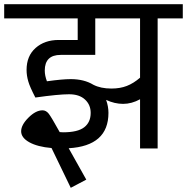

<svg xmlns="http://www.w3.org/2000/svg" viewBox="-40 -709 893 917"><path d="M833 -689V-621.1H712.9V0H628.9V-234.9Q588.9 -212.9 547.9 -212.9Q507.3 -212.9 466.8 -231.9Q478 -200.7 478 -169.9Q478 -12.2 288.1 -1L372.1 148.9L297.9 188L206.1 -2Q139.2 -7.8 100.1 -29.5Q61 -51.3 61 -82Q61 -112.3 95.9 -147.2Q130.9 -182.1 163.1 -182.1Q180.2 -182.1 192.9 -165.8Q205.6 -149.4 245.1 -78.1Q250 -77.1 261.2 -77.1Q331.1 -77.1 362.1 -101.1Q393.1 -125 393.1 -169.9Q393.1 -208.5 366 -233.6Q338.9 -258.8 290 -258.8Q239.3 -258.8 128.9 -243.2Q102.1 -294.9 95.2 -319.8Q86.9 -347.7 86.9 -375Q86.9 -441.9 130.1 -480Q173.3 -518.1 240.2 -518.1H331.1V-621.1H-20V-689ZM628.9 -337.9V-621.1H415V-446.8H250Q173.8 -446.8 173.8 -372.1Q173.8 -348.1 184.1 -320.8Q257.3 -331.1 297.9 -331.1Q361.8 -331.1 405.8 -304.2Q440.9 -286.1 492.2 -286.1Q533.7 -286.1 565.7 -298.6Q597.7 -311 628.9 -337.9Z"/></svg>

Font: FiraGO
Style: Regular
Weight: 400
Designer: bBox Type
Foundry: bBox Type GmbH
Version: Version 1.001;PS 001.001;hotconv 1.0.88;makeotf.lib2.5.64775